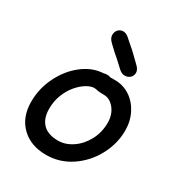

<svg xmlns="http://www.w3.org/2000/svg" viewBox="-181 -894 949 1017"><g transform="rotate(30 293.5 -386.0)"><path d="M249 0Q333 0 402 -47Q471 -94 510 -168Q549 -242 549 -321Q549 -378 525 -425Q501 -472 460 -499Q418 -526 369 -526H339Q331 -530 319 -530Q314 -530 308 -529Q301 -527 287 -526Q225 -520 168.5 -475Q112 -430 77 -359Q41 -287 41 -205Q41 -111 98 -55.5Q155 0 249 0ZM267 -97Q205 -97 173.5 -129Q142 -161 142 -220Q142 -267 157.5 -306.5Q173 -346 197.5 -375Q222 -404 249 -420Q275 -435 294 -435Q300 -435 306 -434Q312 -432 319 -431Q335 -429 357 -429Q393 -429 420.5 -395Q448 -361 448 -310Q448 -251 421.5 -202Q395 -153 353 -125Q311 -97 267 -97ZM364 -588Q383 -571 402 -572Q421 -573 433 -584.5Q445 -596 445.5 -614Q446 -632 428 -650L393 -684Q376 -701 367 -709Q357 -717 339 -733L312 -757Q293 -773 275 -771.5Q257 -770 246 -756.5Q235 -743 236 -724Q237 -705 256 -687Q274 -669 292 -653Q311 -636 323 -626Q335 -615 364 -588Z"/></g></svg>

Font: Balsamiq Sans
Style: Italic
Weight: 400
Italic angle: -12°
Designer: Michael Angeles
Foundry: Balsamiq SRL
Version: Version 1.020; ttfautohint (v1.8.4.7-5d5b);gftools[0.9.26]